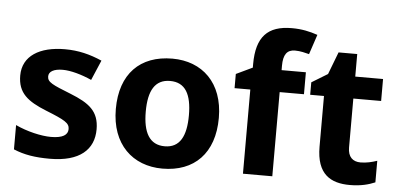

<svg xmlns="http://www.w3.org/2000/svg" viewBox="-52 -869 2038 984"><g transform="rotate(5 967.0 -377.5)"><path d="M460 -161C460 -254 409 -292 311 -331C215 -369 189 -380 189 -410C189 -435 215 -450 261 -450C302 -450 359 -434 410 -411L454 -514C392 -541 333 -556 263 -556C133 -556 46 -503 46 -402C46 -312 97 -273 194 -234C292 -195 317 -181 317 -150C317 -120 291 -102 230 -102C180 -102 106 -119 47 -147V-22C102 1 157 10 234 10C388 10 460 -57 460 -161Z M1079 -274C1079 -455 969 -556 816 -556C650 -556 549 -455 549 -274C549 -92 660 10 813 10C977 10 1079 -92 1079 -274ZM703 -274C703 -381 736 -441 814 -441C893 -441 925 -381 925 -274C925 -167 893 -105 815 -105C736 -105 703 -167 703 -274Z M1503 -433V-546H1378V-569C1378 -626 1397 -652 1438 -652C1466 -652 1491 -645 1511 -640L1545 -742C1504 -756 1464 -765 1412 -765C1288 -765 1230 -705 1230 -564V-546L1146 -506V-433H1227V0H1378V-433Z M1822 -110C1782 -110 1757 -133 1757 -181V-433H1900V-546H1757V-662H1661L1617 -547L1535 -497V-433H1606V-172C1606 -30 1679 10 1777 10C1834 10 1874 -1 1907 -15V-126C1881 -117 1852 -110 1822 -110Z"/></g></svg>

Font: Noto Sans Myanmar UI
Style: Bold
Weight: 700
Designer: Monotype Design Team
Foundry: Monotype Imaging Inc.
Version: Version 2.103